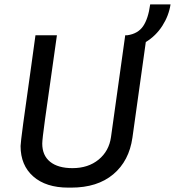

<svg xmlns="http://www.w3.org/2000/svg" viewBox="-20 -847 799 877"><path d="M646 -655 585 -219Q570 -112 497.5 -51Q425 10 305 10H292Q190 10 132 -41Q74 -92 74 -180Q74 -193 86 -283Q98 -373 123 -548L142 -686H240L216 -516Q198 -391 185.5 -300.5Q173 -210 173 -191Q173 -137 209 -108Q245 -79 311 -79Q383 -79 430.5 -118Q478 -157 487 -221L552 -686H562Q610 -693 633.5 -727Q657 -761 666 -827H759Q751 -775 721.5 -729Q692 -683 646 -655Z"/></svg>

Font: Chivo
Style: Italic
Weight: 400
Italic angle: -8.05°
Designer: Hector Gatti
Foundry: Omnibus-Type
Version: Version 1.007